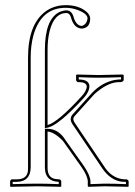

<svg xmlns="http://www.w3.org/2000/svg" viewBox="-20 -718 519 739"><path d="M87.9 -496.1Q87.9 -623 154.3 -673.3Q187.5 -697.8 232.9 -698.2Q283.7 -698.2 314 -671.9Q326.7 -659.7 327.1 -647Q327.1 -614.3 301.3 -608.9Q297.4 -608.4 294.9 -607.9Q263.7 -609.4 252.9 -651.9Q247.6 -667 236.8 -668Q188.5 -668 170.9 -597.7Q163.1 -566.4 163.1 -525.9V-236.8Q202.6 -247.1 293.9 -347.2Q313.5 -367.7 314 -386.2Q311.5 -401.4 285.2 -401.9H280.8Q273.9 -403.3 272.9 -410.2V-429.2L275.9 -431.2Q277.3 -431.2 358.9 -429.2L452.1 -431.2L456.1 -429.2V-410.2Q454.6 -403.3 444.8 -401.9H438Q400.9 -401.9 356.9 -367.2Q348.1 -360.4 341.8 -354L266.1 -270Q262.2 -265.1 262.2 -259.8Q262.7 -252 267.1 -246.1L383.8 -73.2Q408.7 -36.1 448.7 -28.8Q454.6 -27.8 459 -27.8H465.8Q474.1 -26.4 475.1 -20V-1L473.1 1Q471.7 1 382.8 -1L320.8 1L317.9 -1V-20Q316.9 -41 294.9 -73.2L222.2 -175.8Q189.9 -209 163.1 -211.9V-71.8Q163.1 -32.2 195.8 -28.8Q201.2 -28.3 206.1 -27.8H208Q214.8 -25.9 215.8 -20V-1L213.9 1Q212.4 1 124 -1L21 1L19 -1V-20Q21 -27.3 25.9 -27.8H44.9Q83 -27.8 87.4 -59.1Q87.9 -65.4 87.9 -71.8ZM98.1 -496.1V-71.8Q96.2 -19 44.9 -18.1H28.8V-9.3Q92.3 -11.2 124 -11.2Q157.2 -11.2 206.1 -9.3V-18.1Q153.8 -20 152.8 -71.8V-222.2H163.1Q200.7 -222.2 226.6 -187Q229 -184.1 230 -181.6L303.2 -78.6Q327.6 -42 328.1 -20V-9.3Q356 -10.7 382.8 -11.2Q416 -11.2 464.8 -9.3V-18.1H459Q416.5 -18.1 383.3 -57.1Q378.9 -62.5 375.5 -67.4L258.8 -240.2Q252.4 -250 252 -259.8Q252.9 -270 258.8 -276.9L334.5 -360.8Q372.6 -400.4 421.4 -410.2Q430.7 -411.6 438 -412.1H444.8H445.8V-420.9Q392.6 -418.9 358.9 -418.9Q328.6 -418.9 283.2 -420.9V-412.1H285.2Q323.2 -411.1 324.2 -386.2Q323.2 -362.8 301.3 -339.8Q207 -237.3 165 -227.1L152.8 -224.6V-525.9Q152.8 -643.1 208 -671.4Q222.2 -677.7 236.8 -678.2Q255.9 -676.8 262.7 -654.3Q272.5 -619.1 294.9 -618.2Q314 -624 316.9 -647Q316.9 -665 279.8 -679.2Q256.8 -688 232.9 -688Q138.2 -688 108.4 -581.1Q98.1 -542.5 98.1 -496.1Z"/></svg>

Font: Linux Biolinum Outline O
Style: Bold
Weight: 700
Designer: Philipp H. Poll
Foundry: Philipp H. Poll
Version: Version 0.9.2